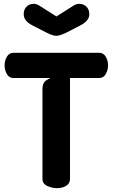

<svg xmlns="http://www.w3.org/2000/svg" viewBox="-20 -976 589 1004"><path d="M278 8Q253 8 227.5 -3.5Q202 -15 202 -41V-509Q202 -541 218 -553Q234 -565 244 -568H51Q27 -568 15.5 -589.5Q4 -611 4 -634Q4 -659 16 -679.5Q28 -700 51 -700H498Q521 -700 533 -679.5Q545 -659 545 -634Q545 -611 533.5 -589.5Q522 -568 498 -568H346V-41Q346 -16 325.5 -4Q305 8 278 8ZM326 -805Q305 -795 290 -791Q275 -787 260.5 -790.5Q246 -794 224 -805L154 -841Q104 -865 104 -901Q104 -927 119 -941.5Q134 -956 157 -956Q170 -956 185 -947L275 -890L365 -947Q380 -956 393 -956Q416 -956 431.5 -941.5Q447 -927 447 -901Q447 -866 396 -841Z"/></svg>

Font: Madimi One
Style: Regular
Weight: 400
Designer: Taurai Valerie Mtake, Mirko Velimirovic
Foundry: TaVaTake
Version: Version 1.000; ttfautohint (v1.8.4.7-5d5b)